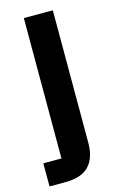

<svg xmlns="http://www.w3.org/2000/svg" viewBox="-119 -571 508 819"><g transform="rotate(-15 135.0 -161.0)"><path d="M-6 98H74V-522H202V63Q202 129 169 164.5Q136 200 64 200H-6Z"/></g></svg>

Font: IBM Plex Arabic SemiBold
Style: Regular
Weight: 600
Designer: Mike Abbink, Paul van der Laan, Pieter van Rosmalen, Wael Morcos, Khajak Apelian
Foundry: Bold Monday
Version: Version 1.0